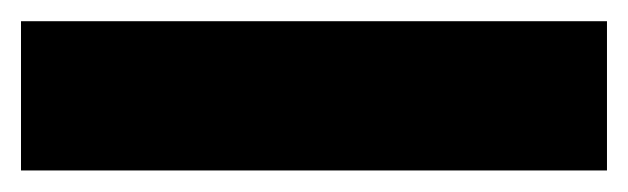

<svg xmlns="http://www.w3.org/2000/svg" viewBox="-55 10 592 181"><path d="M517.2 30V170.7H-35.2V30Z"/></svg>

Font: Unbounded Variable
Style: Regular
Weight: 400
Designer: Luke Prowse, Jean-Baptiste Morizot, Fátima Lázaro, Florian Runge
Foundry: NaN
Version: Version 1.600;FEAKit 1.0